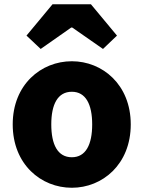

<svg xmlns="http://www.w3.org/2000/svg" viewBox="-20 -872 677 906"><path d="M319 14C463 14 597 -96 597 -285C597 -473 463 -583 319 -583C174 -583 40 -473 40 -285C40 -96 174 14 319 14ZM319 -130C252 -130 222 -190 222 -285C222 -379 252 -439 319 -439C385 -439 415 -379 415 -285C415 -190 385 -130 319 -130ZM105 -704 172 -641 316 -742H321L466 -641L532 -704L409 -852H228Z"/></svg>

Font: Noto Sans CJK HK Black
Style: Regular
Weight: 900
Designer: Ryoko NISHIZUKA 西塚涼子 (kana, bopomofo & ideographs); Paul D. Hunt (Latin, Greek & Cyrillic); Sandoll Communications 산돌커뮤니
Foundry: Adobe
Version: Version 2.004;hotconv 1.0.118;makeotfexe 2.5.65603